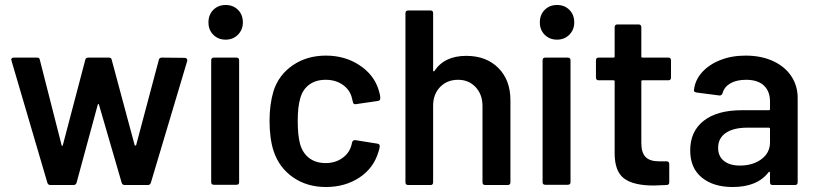

<svg xmlns="http://www.w3.org/2000/svg" viewBox="-20 -742 3275 770"><path d="M170 -9 26 -499 25 -502Q25 -511 36 -511H129Q139 -511 140 -501L227 -160Q227 -157 229 -157Q231 -157 232 -160L322 -502Q324 -511 334 -511H416Q427 -511 428 -502L520 -160Q520 -158 523 -158Q524 -158 526 -160L617 -502Q619 -511 629 -511L721 -510Q726 -510 729 -506.5Q732 -503 731 -498L585 -9Q582 0 573 0H480Q471 0 468 -9L377 -322Q377 -325 375 -325Q374 -325 372 -322L287 -9Q284 0 275 0H182Q173 0 170 -9Z M827 -11V-500Q827 -511 838 -511H928Q939 -511 939 -500V-11Q939 -1 928 -1H838Q827 -1 827 -11ZM885 -722Q915 -722 934.5 -702.5Q954 -683 954 -652Q954 -623 934.5 -603Q915 -583 885 -583Q855 -583 835.5 -602.5Q816 -622 816 -652Q816 -683 835.5 -702.5Q855 -722 885 -722Z M1077 -137Q1061 -187 1061 -258Q1061 -324 1077 -377Q1098 -442 1154.5 -480.5Q1211 -519 1287 -519Q1363 -519 1421 -481Q1479 -443 1498 -383Q1505 -362 1505 -349V-348Q1505 -338 1495 -337L1405 -324Q1396 -324 1395 -334L1392 -346Q1385 -380 1356 -401Q1327 -422 1286 -422Q1246 -422 1219.5 -402Q1193 -382 1184 -347Q1174 -314 1174 -257Q1174 -201 1183 -166Q1193 -129 1219.5 -108.5Q1246 -88 1286 -88Q1325 -88 1353.5 -108.5Q1382 -129 1390 -162L1392 -171Q1395 -181 1405 -180L1493 -166Q1503 -165 1503 -155Q1501 -141 1498 -134Q1479 -68 1421.5 -30Q1364 8 1287 8Q1211 8 1155 -31Q1099 -70 1077 -137Z M1606 -11V-689Q1606 -700 1617 -700H1707Q1717 -700 1717 -689V-459Q1717 -457 1719 -456Q1721 -455 1722 -457Q1762 -518 1850 -518Q1930 -518 1978.5 -469.5Q2027 -421 2027 -340V-11Q2027 0 2016 0H1926Q1915 0 1915 -11V-317Q1915 -363 1887.5 -392.5Q1860 -422 1817 -422Q1773 -422 1745 -393Q1717 -364 1717 -318V-11Q1717 0 1707 0H1617Q1606 0 1606 -11Z M2156 -11V-500Q2156 -511 2167 -511H2257Q2268 -511 2268 -500V-11Q2268 -1 2257 -1H2167Q2156 -1 2156 -11ZM2214 -722Q2244 -722 2263.5 -702.5Q2283 -683 2283 -652Q2283 -623 2263.5 -603Q2244 -583 2214 -583Q2184 -583 2164.5 -602.5Q2145 -622 2145 -652Q2145 -683 2164.5 -702.5Q2184 -722 2214 -722Z M2445 -127V-416Q2445 -420 2440 -420H2381Q2370 -420 2370 -431V-500Q2370 -511 2381 -511H2440Q2445 -511 2445 -515V-633Q2445 -644 2456 -644H2541Q2552 -644 2552 -633V-515Q2552 -511 2557 -511H2660Q2671 -511 2671 -500V-431Q2671 -420 2660 -420H2557Q2552 -420 2552 -416V-169Q2552 -130 2569 -112.5Q2586 -95 2623 -95H2653Q2664 -95 2664 -84V-11Q2664 0 2653 0Q2617 2 2602 2Q2520 2 2482.5 -26.5Q2445 -55 2445 -127Z M2748 -139Q2748 -215 2802 -257.5Q2856 -300 2955 -300H3063Q3068 -300 3068 -305V-335Q3068 -376 3043.5 -399Q3019 -422 2972 -422Q2934 -422 2909.5 -408Q2885 -394 2878 -369Q2875 -359 2866 -359L2773 -371Q2761 -374 2763 -380Q2767 -420 2795 -451.5Q2823 -483 2868.5 -501Q2914 -519 2970 -519Q3033 -519 3080.5 -497Q3128 -475 3153.5 -436.5Q3179 -398 3179 -349V-11Q3179 0 3168 0H3078Q3068 0 3068 -11V-49Q3068 -52 3066 -53Q3064 -54 3062 -51Q3017 8 2918 8Q2841 8 2794.5 -30Q2748 -68 2748 -139ZM2947 -78Q2999 -78 3033.5 -103.5Q3068 -129 3068 -171V-225Q3068 -230 3063 -230H2977Q2922 -230 2891 -209Q2860 -188 2860 -149Q2860 -115 2883.5 -96.5Q2907 -78 2947 -78Z"/></svg>

Font: Barlow GEO Semi Bold
Style: Regular
Weight: 600
Designer: Jeremy Tribby
Foundry: Tribby Type
Version: Version 1.408